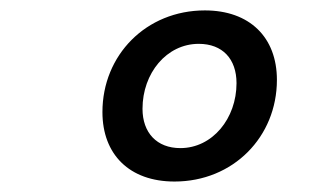

<svg xmlns="http://www.w3.org/2000/svg" viewBox="-20 -723 626 367"><path d="M313.5 -376C425.8 -376 509.3 -461.4 509.3 -570.3C509.3 -651.9 457 -703.1 371.6 -703.1C259.3 -703.1 175.8 -617.7 175.8 -508.8C175.8 -427.7 227.5 -376 313.5 -376ZM324.7 -439.9C279.8 -439.9 252.4 -469.2 252.4 -515.1C252.4 -583 298.3 -639.2 359.9 -639.2C405.3 -639.2 432.1 -610.4 432.1 -564C432.1 -496.6 386.2 -439.9 324.7 -439.9Z"/></svg>

Font: Cascadia Code SemiLight
Style: Italic
Weight: 350
Italic angle: -10°
Monospace: yes
Designer: Aaron Bell
Foundry: Saja Typeworks
Version: Version 2404.023